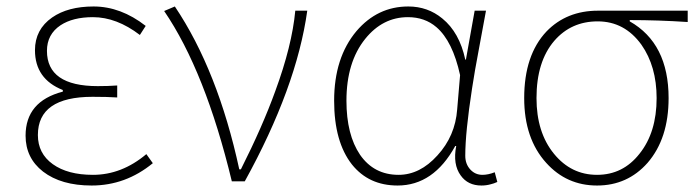

<svg xmlns="http://www.w3.org/2000/svg" viewBox="-20 -560 2157 593"><path d="M113 -30Q59 -72 59 -141Q59 -247 174 -277V-282Q88 -316 88 -405Q88 -469 141 -506Q190 -540 269 -540Q353 -540 430 -480L412 -452Q340 -507 267 -507Q205 -507 167 -482Q125 -454 125 -403Q125 -294 282 -294Q315 -294 342 -296V-259Q311 -261 266 -261Q97 -261 97 -143Q97 -86 143 -53Q189 -20 267 -20Q356 -20 432 -84L452 -56Q368 13 263 13Q169 13 113 -30Z M696 0Q614 -340 487 -526L520 -540Q653 -342 719 -37H724Q791 -170 830 -278Q882 -419 892 -527H929Q896 -290 736 0Z M1067 -52Q1012 -122 1012 -249Q1012 -382 1081 -464Q1146 -540 1241 -540Q1301 -540 1346 -503Q1399 -460 1417 -376H1419L1446 -527H1481Q1467 -453 1459 -408Q1446 -340 1438 -287Q1417 -151 1417 -79Q1417 -53 1433 -36Q1448 -20 1470 -20Q1488 -20 1508 -28L1516 2Q1505 7 1496 9Q1482 13 1467 13Q1425 13 1403 -18Q1378 -52 1389 -109H1386Q1319 13 1208 13Q1119 13 1067 -52ZM1331 -80Q1386 -140 1392 -222L1401 -328Q1378 -433 1328 -476Q1292 -507 1240 -507Q1162 -507 1108 -440Q1050 -368 1050 -249Q1050 -144 1092 -82Q1135 -20 1211 -20Q1277 -20 1331 -80Z M1667 -57Q1599 -132 1599 -257Q1599 -390 1668 -463Q1730 -527 1827 -527H2104V-492Q2013 -498 1925 -498V-494Q2045 -426 2045 -257Q2045 -132 1980 -57Q1918 13 1824 13Q1730 13 1667 -57ZM1955 -85Q2008 -151 2008 -257Q2008 -355 1961 -422Q1909 -494 1826 -494Q1744 -494 1692 -434Q1637 -370 1637 -257Q1637 -151 1691 -85Q1744 -20 1824 -20Q1904 -20 1955 -85Z"/></svg>

Font: Noto Sans CJK TC Thin
Style: Regular
Weight: 250
Designer: Ryoko NISHIZUKA ???? (kana & ideographs); Paul D. Hunt (Latin, Greek & Cyrillic); Wenlong ZHANG ??? (bopomofo); Sandoll 
Foundry: Adobe Systems Incorporated
Version: Version 1.004 January 19, 2016